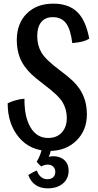

<svg xmlns="http://www.w3.org/2000/svg" viewBox="-20 -787 535 1052"><path d="M416 -300Q436 -270 446 -235.5Q456 -201 456 -160Q456 -72 398 -16Q340 40 251 40Q146 40 84 -34Q22 -108 22 -221Q42 -231 67.5 -238Q93 -245 114 -246Q113 -146 147.5 -88.5Q182 -31 244 -31Q291 -31 318.5 -61Q346 -91 346 -141Q346 -188 323 -226.5Q300 -265 222 -323Q173 -360 151 -381.5Q129 -403 113 -426Q92 -456 82 -491.5Q72 -527 72 -568Q72 -658 126.5 -712.5Q181 -767 272 -767Q355 -767 402.5 -722Q450 -677 469 -575Q453 -565 432 -559.5Q411 -554 376 -551Q367 -626 342 -659.5Q317 -693 269 -693Q228 -693 206 -666Q184 -639 184 -588Q184 -538 207.5 -498.5Q231 -459 309 -401Q357 -365 379 -343.5Q401 -322 416 -300ZM356 148Q356 192 324.5 218.5Q293 245 241 245Q202 245 175 226.5Q148 208 135 172Q152 161 162 156Q172 151 182 147Q189 169 204 182Q219 195 239 195Q260 195 271.5 184Q283 173 283 154Q283 137 271.5 126Q260 115 242 115Q232 115 223.5 117.5Q215 120 206 125Q199 119 192 112Q185 105 181 99Q194 79 202 55Q210 31 211 8L262 19Q260 33 256.5 46Q253 59 247 72Q253 71 259 70Q265 69 271 69Q310 69 333 90.5Q356 112 356 148Z"/></svg>

Font: Atma Medium
Style: Regular
Weight: 500
Designer: Gregori Vincens, Jeremie Hornus, Riccardo Olocco, Yoann Minet.
Foundry: black foundry
Version: Version 1.101;PS 1.100;hotconv 1.0.86;makeotf.lib2.5.63406